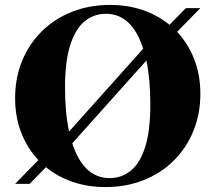

<svg xmlns="http://www.w3.org/2000/svg" viewBox="-20 -748 876 781"><path d="M428 -728Q499.5 -728 560.8 -707Q622 -686 669.5 -647L736 -715H795L700.5 -618.5Q745 -571 770 -507Q795 -443 795 -367Q795 -283.5 766.2 -214Q737.5 -144.5 685.5 -93.5Q633.5 -42.5 563 -14.8Q492.5 13 409 13Q337.5 13 276 -8Q214.5 -29 167 -68L100.5 0H41.5L136 -97Q91.5 -144 66.5 -208Q41.5 -272 41.5 -348.5Q41.5 -432 70.2 -501.2Q99 -570.5 151 -621.5Q203 -672.5 273.5 -700.2Q344 -728 428 -728ZM244.5 -392Q244.5 -289.5 261 -213L562.5 -550Q516.5 -692 411 -692Q362 -692 324.5 -661.5Q287 -631 265.8 -565Q244.5 -499 244.5 -392ZM426 -23.5Q474.5 -23.5 512 -53.8Q549.5 -84 570.5 -150Q591.5 -216 591.5 -323Q591.5 -425.5 575.5 -502L274 -165Q320 -23.5 426 -23.5Z"/></svg>

Font: Newsreader 72pt
Style: Bold
Weight: 700
Designer: Hugues Gentile
Foundry: Production Type
Version: Version 1.003; ttfautohint (v1.8.3)